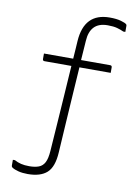

<svg xmlns="http://www.w3.org/2000/svg" viewBox="-103 -788 806 1106"><g transform="rotate(10 300.0 -235.0)"><path d="M139 204Q172 204 194.5 195.5Q217 187 229 164Q241 141 244 96Q249 26 255 -61.5Q261 -149 267 -239Q273 -329 278 -407H121Q110 -407 110 -418V-450H281Q283 -481 285 -507.5Q287 -534 288 -555Q299 -720 448 -720Q488 -720 514 -712.5Q540 -705 547 -698Q550 -695 550 -690V-654H538Q521 -662 499.5 -668Q478 -674 444 -674Q391 -674 364 -645Q338 -617 335 -564Q332 -522 327 -450H497Q508 -450 508 -439V-407H325Q320 -338 315 -255Q310 -172 304 -82.5Q298 7 293 96Q288 182 250 216Q212 250 138 250Q107 250 83.5 244Q60 238 46 229Q40 225 40 218V184H52Q70 194 90.5 199Q111 204 139 204Z"/></g></svg>

Font: Recursive Mn Lnr St Lt
Style: Regular
Weight: 300
Monospace: yes
Version: Version 1.079;hotconv 1.0.112;makeotfexe 2.5.65598; ttfautoh